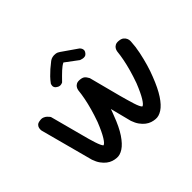

<svg xmlns="http://www.w3.org/2000/svg" viewBox="-151 -914 1135 1135"><g transform="rotate(-45 416.5 -347.0)"><path d="M243 -1Q229 -2 213.5 -7Q198 -12 183 -23.5Q168 -35 155 -53Q142 -71 133 -97L44 -430Q44 -430 43.5 -436.5Q43 -443 45 -452Q47 -461 54.5 -468.5Q62 -476 78 -478Q94 -481 105.5 -476.5Q117 -472 124.5 -465Q132 -458 136 -452.5Q140 -447 140 -447L193 -248Q207 -193 219 -156.5Q231 -120 241 -109Q252 -110 271 -140.5Q290 -171 314 -231Q329 -273 339.5 -310.5Q350 -348 356.5 -381Q363 -414 366 -444Q366 -444 367.5 -450.5Q369 -457 374 -465Q379 -473 389.5 -478.5Q400 -484 419 -482Q438 -480 447.5 -471.5Q457 -463 461 -453Q465 -443 465 -435.5Q465 -428 465 -428Q464 -397 458.5 -365Q453 -333 445 -302Q437 -271 428 -242.5Q419 -214 409 -190Q383 -120 354.5 -77.5Q326 -35 297.5 -16.5Q269 2 243 -1ZM568 -1Q554 -2 538.5 -7Q523 -12 508 -23.5Q493 -35 480 -53Q467 -71 458 -97L373 -430Q373 -430 372.5 -436.5Q372 -443 373.5 -452Q375 -461 381.5 -468.5Q388 -476 403 -478Q419 -482 430.5 -477.5Q442 -473 450 -466Q458 -459 461.5 -453Q465 -447 465 -447L517 -248Q532 -193 543.5 -156.5Q555 -120 566 -109Q577 -110 596 -140.5Q615 -171 639 -231Q654 -273 664.5 -310.5Q675 -348 681.5 -381Q688 -414 691 -444Q691 -444 692.5 -450.5Q694 -457 699 -465Q704 -473 714.5 -478.5Q725 -484 743 -482Q762 -480 772 -471.5Q782 -463 786 -453Q790 -443 790 -435.5Q790 -428 790 -428Q788 -387 779 -344Q770 -301 758.5 -261.5Q747 -222 734 -190Q707 -120 679 -77.5Q651 -35 622.5 -16.5Q594 2 568 -1ZM291 -547Q281 -553 278 -560Q275 -567 275.5 -573Q276 -579 277.5 -583Q279 -587 279 -587Q292 -605 306.5 -620Q321 -635 338 -650Q355 -665 376 -681Q385 -688 397.5 -691Q410 -694 424 -692Q438 -690 450 -681L545 -615Q545 -615 549 -611Q553 -607 556 -600Q559 -593 558 -585Q557 -577 548 -567Q542 -560 533.5 -558.5Q525 -557 517.5 -558.5Q510 -560 504.5 -562Q499 -564 499 -564L420 -623Q403 -615 381.5 -595Q360 -575 331 -545Q331 -545 325 -542.5Q319 -540 310 -540Q301 -540 291 -547Z"/></g></svg>

Font: Sour Gummy
Style: Regular
Weight: 400
Designer: Stefie Justprince
Foundry: Eifetstype
Version: Version 1.000